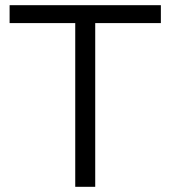

<svg xmlns="http://www.w3.org/2000/svg" viewBox="-20 -720 657 740"><path d="M270 0V-631H17V-700H600V-631H347V0Z"/></svg>

Font: Red Hat Display VF
Style: Regular
Weight: 300
Designer: Pentagram, MCKL
Foundry: Pentagram, MCKL
Version: Version 1.023